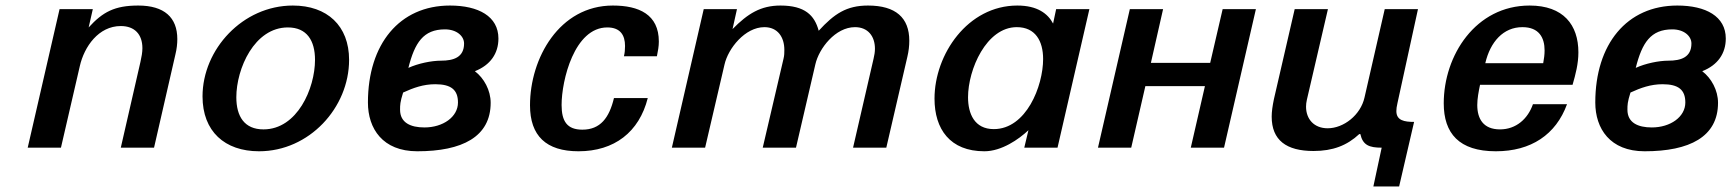

<svg xmlns="http://www.w3.org/2000/svg" viewBox="-20 -533 6264 693"><path d="M80 0H200L268 -294C284 -365 336 -439 416 -439C466 -439 494 -409 494 -359C494 -344 491 -328 487 -310L416 0H536L613 -336C618 -356 620 -375 620 -392C620 -470 573 -513 479 -513C394 -513 351 -490 300 -434L315 -500H195Z M711 -185C711 -59 791 13 915 13C1096 13 1240 -144 1240 -317C1240 -440 1161 -513 1037 -513C856 -513 711 -355 711 -185ZM833 -182C833 -285 898 -434 1019 -434C1088 -434 1117 -386 1117 -317C1117 -214 1053 -66 931 -66C862 -66 833 -113 833 -182Z M1308 -163C1308 -69 1361 13 1486 13C1648 13 1751 -39 1751 -162C1751 -207 1727 -251 1694 -276C1750 -298 1779 -340 1779 -394C1779 -474 1707 -513 1604 -513C1422 -513 1308 -374 1308 -163ZM1454 -288C1477 -379 1508 -427 1586 -427C1628 -427 1655 -403 1655 -376C1655 -326 1617 -314 1572 -314C1537 -314 1489 -304 1454 -288ZM1424 -137C1424 -154 1424 -164 1435 -199C1472 -216 1508 -229 1551 -229C1608 -229 1633 -209 1633 -163C1633 -111 1579 -73 1512 -73C1462 -73 1424 -90 1424 -137Z M1893 -153C1893 -43 1951 13 2068 13C2197 13 2287 -56 2318 -179H2196C2179 -108 2147 -65 2082 -65C2027 -65 2007 -95 2007 -154C2007 -243 2053 -434 2172 -434C2219 -434 2236 -406 2236 -367C2236 -354 2235 -342 2232 -330H2351C2355 -349 2358 -366 2358 -383C2358 -481 2286 -513 2192 -513C1999 -513 1893 -323 1893 -153Z M2405 0H2525L2595 -300C2608 -358 2669 -435 2739 -435C2787 -435 2811 -399 2811 -353C2811 -343 2811 -333 2808 -321L2733 0H2853L2923 -301C2936 -358 2995 -435 3066 -435C3113 -435 3138 -402 3138 -357C3138 -346 3136 -333 3133 -321L3059 0H3179L3255 -328C3260 -349 3262 -368 3262 -386C3262 -469 3213 -513 3113 -513C3035 -513 2991 -483 2935 -422C2920 -478 2885 -513 2797 -513C2726 -513 2679 -484 2624 -428L2640 -500H2520Z M3353 -177C3353 -67 3409 13 3533 13C3595 13 3657 -30 3692 -63L3677 0H3797L3912 -500H3792L3781 -448C3762 -484 3724 -513 3652 -513C3473 -513 3353 -337 3353 -177ZM3474 -182C3474 -282 3540 -435 3650 -435C3717 -435 3745 -385 3745 -320C3745 -222 3684 -67 3567 -67C3497 -67 3474 -123 3474 -182Z M4398 0 4513 -500H4393L4348 -306H4134L4178 -500H4058L3943 0H4063L4114 -222H4329L4278 0Z M4578 -175C4573 -151 4570 -130 4570 -112C4570 -27 4623 12 4721 12C4791 12 4842 -8 4886 -49H4890C4899 -9 4922 0 4967 0L4937 140H5030L5084 -93C5049 -93 5020 -98 5020 -132C5020 -139 5021 -149 5024 -161L5098 -500H4978L4905 -181C4891 -118 4830 -70 4772 -70C4723 -70 4694 -103 4694 -148C4694 -156 4695 -164 4697 -173L4773 -500H4653Z M5191 -160C5191 -52 5246 13 5379 13C5506 13 5596 -47 5636 -157H5513C5495 -105 5453 -66 5394 -66C5334 -66 5312 -104 5312 -154C5312 -177 5317 -203 5322 -227H5656C5667 -265 5677 -303 5677 -344C5677 -443 5623 -513 5501 -513C5306 -513 5191 -333 5191 -160ZM5341 -305C5359 -382 5406 -435 5475 -435C5535 -435 5555 -397 5555 -351C5555 -336 5553 -321 5550 -305Z M5738 -163C5738 -69 5791 13 5916 13C6078 13 6181 -39 6181 -162C6181 -207 6157 -251 6124 -276C6180 -298 6209 -340 6209 -394C6209 -474 6137 -513 6034 -513C5852 -513 5738 -374 5738 -163ZM5884 -288C5907 -379 5938 -427 6016 -427C6058 -427 6085 -403 6085 -376C6085 -326 6047 -314 6002 -314C5967 -314 5919 -304 5884 -288ZM5854 -137C5854 -154 5854 -164 5865 -199C5902 -216 5938 -229 5981 -229C6038 -229 6063 -209 6063 -163C6063 -111 6009 -73 5942 -73C5892 -73 5854 -90 5854 -137Z"/></svg>

Font: Perun SemiBold Italic
Style: Regular
Weight: 400
Italic angle: -12°
Foundry: Copyright (c) Stefan Peev, Context Ltd, 2016
Version: Version 1.026